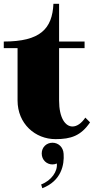

<svg xmlns="http://www.w3.org/2000/svg" viewBox="-25 -720 497 1017"><path d="M-5 -465H68V-188C68 -64 162 17 269 17C351 17 404 -1 452 -72L427 -97C406 -66 382 -50 359 -50C321 -50 288 -95 288 -188V-465H423V-500H288V-700H258C252 -567 188 -500 -5 -500ZM193 257 199 277C301 238 316 151 312 95C310 58 283 36 253 36C222 36 196 59 196 93C196 128 223 151 253 151C262 151 269 149 276 146C281 187 248 236 193 257Z"/></svg>

Font: Sprat Condensed Black
Style: Regular
Weight: 900
Designer: Ethan Nakache
Foundry: Collletttivo
Version: Version 2.000;Glyphs 3.2 (3217)